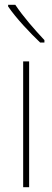

<svg xmlns="http://www.w3.org/2000/svg" viewBox="-20 -784 218 804"><path d="M44 -764H14V-757C47 -708 106 -646 148 -606H166V-616C125 -660 78 -713 44 -764ZM102 0V-527H77V0Z"/></svg>

Font: Noto Sans Malayalam Condensed Thin
Style: Regular
Weight: 100
Width: 3
Designer: Jelle Bosma - Monotype Design Team
Foundry: Monotype Imaging Inc.
Version: Version 2.104